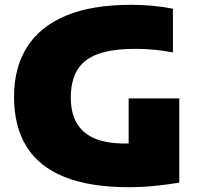

<svg xmlns="http://www.w3.org/2000/svg" viewBox="-20 -770 830 800"><path d="M517.5 10Q355.5 10 249.2 -32.5Q143 -75 90.8 -158.8Q38.5 -242.5 38.5 -367Q38.5 -487.5 92.2 -573.2Q146 -659 254.2 -704.5Q362.5 -750 526.5 -750Q569 -750 614 -746Q659 -742 700.5 -733.5V-551.5Q665 -558.5 625.8 -562.5Q586.5 -566.5 545.5 -566.5Q446.5 -566.5 387.2 -544.5Q328 -522.5 301.5 -477.2Q275 -432 275 -363.5Q275 -301 299 -258.2Q323 -215.5 373 -193.8Q423 -172 501.5 -172Q532 -172 566 -174.5Q600 -177 627.5 -181L516 -86V-360H727V-9Q675.5 -0.5 622.8 4.8Q570 10 517.5 10Z"/></svg>

Font: Encode Sans SC SemiExpanded Black
Style: Regular
Weight: 900
Width: 6
Designer: Multiple Designers
Foundry: Impallari Type
Version: Version 3.002